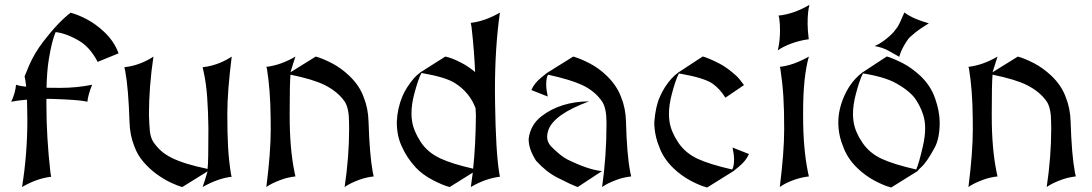

<svg xmlns="http://www.w3.org/2000/svg" viewBox="-20 -791 4619 812"><path d="M73.2 0Q95.7 -139.2 95.7 -285.6Q95.7 -317.9 94.7 -344.2Q94.2 -357.4 94.2 -369.6Q58.6 -366.7 26.9 -360.8Q34.7 -374 41.5 -397.9Q45.9 -413.6 47.9 -432.6L55.7 -430.2Q66.4 -426.8 90.8 -424.3Q87.9 -452.1 84 -467.8L103 -514.2Q126 -566.9 163.1 -615.2Q226.6 -697.8 278.8 -737.3L286.6 -734.9Q314.9 -726.6 348.1 -709Q385.7 -689 420.9 -655.8Q463.4 -615.7 481.4 -565.4L393.1 -529.3Q361.3 -589.8 317.4 -616.7Q262.2 -649.9 215.3 -655.3Q199.2 -618.7 186.5 -540.5Q178.2 -488.8 176.8 -419.9Q206.5 -419.4 235.8 -419.4Q304.2 -419.4 369.6 -432.6L368.7 -430.2Q352.1 -388.7 349.6 -360.8L341.8 -362.3Q309.6 -369.1 203.6 -372.6Q188 -373 176.3 -373Q176.3 -366.2 176.3 -359.4V-347.2Q176.3 -211.4 193.4 -60.1L196.3 -43.5Q137.2 -36.6 76.7 -2Z M505.9 -506.8Q526.4 -508.8 545.2 -513.9Q564 -519 579.8 -525.6Q595.7 -532.2 608.2 -539.1Q620.6 -545.9 628.9 -551.8Q609.9 -423.3 609.9 -304.2Q610.8 -283.2 611.6 -266.6Q612.3 -250 613.8 -236.6Q615.2 -223.1 618.7 -212.2Q622.1 -201.2 627.9 -191.4Q642.1 -170.4 660.4 -153.8Q678.7 -137.2 705.6 -123.8Q732.4 -110.4 769.3 -98.9Q806.2 -87.4 857.9 -76.7Q859.9 -94.7 860.6 -134Q861.3 -173.3 861.3 -234.9V-252Q860.4 -320.3 856.2 -379.6Q852.1 -439 840.8 -489.3L836.9 -506.8Q857.4 -508.8 876.2 -513.9Q895 -519 910.9 -525.6Q926.8 -532.2 939.2 -539.1Q951.7 -545.9 960 -551.8Q950.7 -478 946 -417.7Q941.4 -357.4 941.4 -308.6Q941.4 -268.6 942.1 -234.4Q942.9 -200.2 944.6 -169.2Q946.3 -138.2 949.5 -109.4Q952.6 -80.6 957.5 -51.3L960 -43.5Q930.2 -40 900.6 -29.5Q871.1 -19 840.3 -2L836.9 0Q841.8 -14.2 847.2 -31Q852.5 -47.9 857.9 -66.4L751 0Q730.5 -5.4 701.2 -19.3Q671.9 -33.2 642.1 -54.9Q612.3 -76.7 586.9 -106Q561.5 -135.3 548.3 -171.9Q529.3 -218.8 527.8 -274.4Q525.4 -345.7 521 -399.2Q516.6 -452.6 509.8 -489.3Z M1106.4 0Q1125 -146.5 1125 -243.2Q1125 -291.5 1124.5 -295.9Q1123.5 -409.7 1108.9 -500.5L1106.4 -508.3Q1165.5 -515.1 1226.1 -549.8L1229.5 -551.8Q1219.7 -522.9 1208.5 -485.4L1315.4 -551.8Q1343.3 -544.4 1384.3 -523.4Q1422.4 -503.4 1457.5 -470.2Q1500.5 -429.2 1518.1 -379.9Q1537.1 -333 1538.6 -277.3Q1543 -135.3 1556.6 -62.5L1560.5 -44.9Q1527.8 -41 1501 -31.2Q1458.5 -15.6 1437.5 0Q1456.5 -127.9 1456.5 -247.6Q1456.1 -263.2 1456.1 -275.4Q1456.1 -331.5 1438.5 -360.4Q1409.2 -403.3 1353.5 -431.2Q1304.7 -455.6 1209 -475.1H1208.5Q1205.1 -439.5 1205.1 -316.9V-299.8Q1205.1 -162.6 1225.6 -62.5L1229.5 -44.9Q1196.3 -41 1169.9 -31.2Q1127.4 -15.6 1106.4 0Z M1991.2 -333.5Q1966.8 -399.4 1904.3 -439.5Q1864.7 -464.8 1762.7 -482.4L1762.2 -481.9Q1748.5 -456.1 1731.9 -393.6Q1720.2 -349.6 1720.2 -310.5Q1720.2 -294.9 1722.7 -278.8Q1729 -237.3 1758.8 -191.4Q1788.1 -146 1843.3 -120.6Q1891.6 -98.1 1981 -77.6Q1991.7 -178.2 1992.7 -303.7Q1992.2 -318.8 1991.2 -333.5ZM2094.2 -737.8Q2073.2 -591.3 2073.2 -409.7Q2073.2 -391.6 2073.7 -356.9Q2076.7 -149.4 2091.3 -60.1L2094.2 -43.5Q2035.2 -36.6 1974.6 -2L1971.2 0Q1975.6 -29.3 1979.5 -61L1881.8 0Q1853 -7.3 1812.5 -28.3Q1766.6 -52.2 1739.3 -81.5Q1700.2 -123.5 1679.2 -171.9Q1658.2 -215.8 1658.2 -274.4Q1658.2 -276.4 1658.2 -276.4Q1660.6 -333 1682.1 -384.3Q1697.3 -420.4 1730.5 -460Q1740.7 -472.2 1759.8 -486.3L1863.3 -551.8Q1891.6 -546.4 1933.1 -524.4Q1960 -510.3 1989.3 -486.3Q1985.4 -579.1 1974.1 -677.7L1972.2 -687L1971.2 -692.9V-694.3Q2029.8 -701.2 2090.8 -735.8Z M2227.1 -410.2Q2239.7 -439.5 2270 -463.9L2293 -482.4L2404.3 -551.8Q2432.1 -544.4 2473.1 -523.4Q2512.2 -503.4 2546.4 -470.2Q2589.4 -428.2 2606.9 -379.9Q2626 -333 2627.4 -277.3Q2630.9 -138.7 2645.5 -62.5L2649.4 -44.9Q2616.2 -41 2589.8 -31.2Q2547.4 -15.6 2526.4 0Q2544.9 -131.8 2544.9 -262.2Q2544.9 -268.6 2544.9 -275.4Q2544.9 -331.1 2527.3 -360.4Q2496.6 -405.8 2442.4 -431.2Q2393.6 -454.1 2297.9 -475.1Q2290 -462.9 2290 -432.6Q2290 -413.6 2296.4 -382.8ZM2423.3 0Q2395.5 -9.8 2335 -41Q2289.6 -64.5 2247.1 -111.3Q2215.8 -160.2 2215.8 -201.7Q2215.8 -202.6 2215.8 -204.1Q2223.1 -263.2 2270.5 -299.8Q2350.6 -361.3 2471.2 -362.3Q2322.3 -307.6 2298.8 -240.2Q2293.9 -226.1 2293.9 -212.9Q2293.9 -190.4 2309.6 -172.9Q2351.6 -130.4 2380.4 -116.2Q2468.8 -72.8 2525.9 -67.4Z M2970.7 2Q2941.4 -5.4 2901.4 -26.4Q2861.8 -47.4 2828.1 -79.6Q2785.2 -121.1 2768.1 -169.9Q2747.1 -220.7 2747.1 -274.4Q2752.4 -341.8 2771 -382.3Q2789.6 -424.8 2819.3 -458Q2832 -472.2 2848.6 -484.4L2952.1 -552.2Q2976.1 -545.9 3022 -522.5Q3056.2 -504.9 3094.7 -469.7Q3106.4 -459 3126.5 -431.2L3047.9 -377.9Q3023.9 -416 2993.2 -437.5Q2958 -461.9 2851.6 -480.5L2851.1 -480Q2836.9 -453.6 2820.8 -391.6Q2809.1 -347.2 2809.1 -308.6Q2809.1 -293 2811.5 -276.9Q2817.9 -234.4 2847.7 -189.5Q2878.4 -143.1 2932.1 -118.7Q2982.4 -95.7 3076.2 -74.2L3076.7 -74.7Q3084.5 -86.9 3084.5 -117.2Q3084.5 -136.2 3078.1 -167L3147.5 -139.6Q3134.3 -109.9 3104.5 -85.9Q3082 -67.9 3082 -67.4Z M3269.5 -578.1Q3278.8 -618.2 3278.8 -662.1Q3278.8 -675.3 3278.1 -688.5Q3277.3 -701.7 3275.4 -714.8L3272.5 -725.1Q3335.4 -731.4 3399.9 -768.6L3403.3 -770.5Q3395.5 -742.7 3395.5 -690.9Q3395.5 -677.2 3396.7 -660.9Q3397.9 -644.5 3400.4 -625Q3380.4 -622.6 3360.6 -617.4Q3340.8 -612.3 3323.5 -605.7Q3306.2 -599.1 3292.2 -591.8Q3278.3 -584.5 3269.5 -578.1ZM3277.8 0Q3287.1 -73.7 3291.7 -134Q3296.4 -194.3 3296.4 -243.2Q3296.4 -282.7 3295.7 -317.1Q3294.9 -351.6 3293 -382.6Q3291 -413.6 3287.8 -442.4Q3284.7 -471.2 3280.3 -500.5L3277.8 -508.3Q3307.6 -511.7 3337.2 -522.2Q3366.7 -532.7 3397.5 -549.8L3400.9 -551.8Q3376.5 -467.3 3376.5 -316.9V-299.8Q3376.5 -162.6 3397 -62.5L3400.9 -44.9Q3379.9 -42.5 3361.1 -37.4Q3342.3 -32.2 3326.4 -25.9Q3310.5 -19.5 3298.1 -12.7Q3285.6 -5.9 3277.8 0Z M3629.9 -480.5 3629.4 -480Q3615.2 -453.6 3599.1 -391.6Q3587.4 -347.2 3587.4 -308.6Q3587.4 -293.5 3589.8 -276.9Q3596.2 -233.9 3626 -189.5Q3656.7 -143.1 3710.4 -118.7Q3760.7 -95.7 3854.5 -74.2L3855 -74.7Q3866.7 -101.1 3882.8 -171.4Q3892.6 -213.9 3892.6 -248.5Q3892.6 -267.1 3890.1 -281.2Q3882.8 -324.2 3854 -368.7Q3830.6 -404.8 3769.5 -439Q3721.7 -465.8 3629.9 -480.5ZM3749 2Q3719.7 -5.4 3679.7 -26.4Q3640.1 -47.4 3606.4 -79.6Q3563.5 -121.1 3546.4 -169.9Q3525.4 -219.7 3525.4 -272.5Q3525.4 -273.9 3525.4 -274.4Q3525.4 -326.7 3549.3 -382.3Q3568.4 -426.8 3597.7 -458Q3611.3 -472.7 3627 -484.4L3730.5 -552.2Q3754.4 -545.9 3800.3 -522.5Q3834.5 -504.9 3873 -469.7Q3916.5 -427.7 3934.1 -376.5Q3953.6 -321.8 3954.1 -274.9V-272.9Q3954.1 -205.6 3932.6 -166Q3899.4 -105 3877 -85Q3864.7 -74.2 3860.4 -67.4ZM3678.7 -596.2Q3697.8 -604 3715.8 -617.2Q3741.2 -635.7 3759.3 -655.3Q3763.7 -660.2 3774.9 -675.8Q3783.7 -688 3804.7 -738.3Q3842.3 -710.4 3908.2 -692.4L3875.5 -671.4Q3851.1 -655.3 3827.6 -633.3Q3822.3 -628.4 3814.9 -617.2Q3793.9 -585.4 3785.6 -559.1Q3783.2 -551.3 3783.2 -550.8L3739.7 -575.2Q3713.9 -590.3 3678.7 -596.2Z M4075.7 0Q4094.2 -146.5 4094.2 -243.2Q4094.2 -291.5 4093.8 -295.9Q4092.8 -409.7 4078.1 -500.5L4075.7 -508.3Q4134.8 -515.1 4195.3 -549.8L4198.7 -551.8Q4189 -522.9 4177.7 -485.4L4284.7 -551.8Q4312.5 -544.4 4353.5 -523.4Q4391.6 -503.4 4426.8 -470.2Q4469.7 -429.2 4487.3 -379.9Q4506.3 -333 4507.8 -277.3Q4512.2 -135.3 4525.9 -62.5L4529.8 -44.9Q4497.1 -41 4470.2 -31.2Q4427.7 -15.6 4406.7 0Q4425.8 -127.9 4425.8 -247.6Q4425.3 -263.2 4425.3 -275.4Q4425.3 -331.5 4407.7 -360.4Q4378.4 -403.3 4322.8 -431.2Q4273.9 -455.6 4178.2 -475.1H4177.7Q4174.3 -439.5 4174.3 -316.9V-299.8Q4174.3 -162.6 4194.8 -62.5L4198.7 -44.9Q4165.5 -41 4139.2 -31.2Q4096.7 -15.6 4075.7 0Z"/></svg>

Font: MedievalSharp
Style: Regular
Weight: 500
Version: Version 1.0